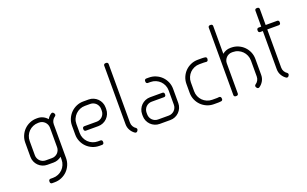

<svg xmlns="http://www.w3.org/2000/svg" viewBox="-105 -1315 3250 2031"><g transform="rotate(-20 1520.0 -300.0)"><path d="M375 -360V-140C375 -127.7 372.7 -116 368 -105C363.3 -94 356.9 -84.4 348.8 -76.2C340.6 -68.1 331 -61.7 320 -57C309 -52.3 297.3 -50 285 -50H215C202.7 -50 191 -52.3 180 -57C169 -61.7 159.4 -68.1 151.2 -76.2C143.1 -84.4 136.7 -94 132 -105C127.3 -116 125 -127.7 125 -140V-300C125 -320.7 128.8 -340.2 136.5 -358.5C144.2 -376.8 154.8 -392.8 168.2 -406.2C181.8 -419.8 197.6 -430.4 215.8 -438.2C233.9 -446.1 253.3 -450 274 -450H285C297.3 -450 308.9 -447.7 319.8 -443C330.6 -438.3 340 -432 348 -424C356 -416 362.4 -406.7 367.2 -396C372.1 -385.3 374.7 -373.3 375 -360ZM393.5 -448.5C380.5 -464.5 364.7 -477.1 346 -486.2C327.3 -495.4 307 -500 285 -500H275C247.3 -500 221.3 -494.8 197 -484.2C172.7 -473.8 151.5 -459.5 133.5 -441.5C115.5 -423.5 101.2 -402.3 90.8 -378C80.2 -353.7 75 -327.7 75 -300V-140C75 -120.7 78.7 -102.5 86 -85.5C93.3 -68.5 103.3 -53.7 116 -41C128.7 -28.3 143.5 -18.3 160.5 -11C177.5 -3.7 195.7 0 215 0H285C302.3 0 318.6 -2.9 333.8 -8.8C348.9 -14.6 362.7 -22.5 375 -32.5V0C375 20.7 371.1 40.2 363.2 58.5C355.4 76.8 344.8 92.8 331.2 106.2C317.8 119.8 301.8 130.4 283.5 138.2C265.2 146.1 245.7 150 225 150H195C189.3 150 184.6 151.9 180.8 155.8C176.9 159.6 175 164.3 175 170V180C175 185.7 176.9 190.4 180.8 194.2C184.6 198.1 189.3 200 195 200H225C252.7 200 278.7 194.8 303 184.2C327.3 173.8 348.5 159.5 366.5 141.5C384.5 123.5 398.8 102.3 409.2 78C419.8 53.7 425 27.7 425 0V-379.5C425 -395.5 428.8 -410.1 436.2 -423.2C443.8 -436.4 453.8 -447 466.5 -455C470.8 -458.3 473.5 -462.6 474.5 -467.8C475.5 -472.9 474.7 -477.8 472 -482.5L466.5 -491C463.5 -495.7 459.2 -498.6 453.8 -499.8C448.2 -500.9 443.2 -499.8 438.5 -496.5C419.5 -484.2 404.5 -468.2 393.5 -448.5Z M861 -500H801C773.3 -500 747.4 -494.8 723.2 -484.2C699.1 -473.8 678 -459.5 660 -441.5C642 -423.5 627.7 -402.4 617 -378.2C606.3 -354.1 601 -328 601 -300V-200C601 -172.3 606.2 -146.3 616.8 -122C627.2 -97.7 641.5 -76.5 659.5 -58.5C677.5 -40.5 698.7 -26.2 723 -15.8C747.3 -5.2 773.3 0 801 0H831.5C837.2 0 841.9 -1.9 845.8 -5.8C849.6 -9.6 851.5 -14.3 851.5 -20V-30C851.5 -35.7 849.6 -40.4 845.8 -44.2C841.9 -48.1 837.2 -50 831.5 -50H801C780.3 -50 760.8 -53.9 742.5 -61.8C724.2 -69.6 708.2 -80.2 694.8 -93.8C681.2 -107.2 670.6 -123.2 662.8 -141.5C654.9 -159.8 651 -179.3 651 -200V-301C651 -321.7 655 -341 663 -359C671 -377 681.8 -392.8 695.2 -406.2C708.8 -419.8 724.6 -430.4 742.8 -438.2C760.9 -446.1 780.3 -450 801 -450H861C873.3 -450 885 -447.7 896 -443C907 -438.3 916.6 -431.9 924.8 -423.8C932.9 -415.6 939.3 -406 944 -395C948.7 -384 951 -372.3 951 -360V-340C951 -327.7 948.7 -316 944 -305C939.3 -294 932.9 -284.4 924.8 -276.2C916.6 -268.1 907 -261.7 896 -257C885 -252.3 873.3 -250 861 -250H721C715.3 -250 710.6 -248.1 706.8 -244.2C702.9 -240.4 701 -235.7 701 -230V-220C701 -214.3 702.9 -209.6 706.8 -205.8C710.6 -201.9 715.3 -200 721 -200H861C880.3 -200 898.5 -203.7 915.5 -211C932.5 -218.3 947.3 -228.3 960 -241C972.7 -253.7 982.7 -268.5 990 -285.5C997.3 -302.5 1001 -320.7 1001 -340V-360C1001 -379.3 997.3 -397.5 990 -414.5C982.7 -431.5 972.7 -446.3 960 -459C947.3 -471.7 932.5 -481.7 915.5 -489C898.5 -496.3 880.3 -500 861 -500Z M1138.5 -780V-120.5C1138.5 -95.8 1144.3 -73.2 1156 -52.8C1167.7 -32.2 1183 -15.7 1202 -3C1206.7 0 1211.8 0.9 1217.2 -0.2C1222.8 -1.4 1227 -4.3 1230 -9L1235.5 -17.5C1238.2 -22.2 1239 -27.1 1238 -32.2C1237 -37.4 1234.3 -41.7 1230 -45C1217.3 -53 1207.2 -63.6 1199.8 -76.8C1192.2 -89.9 1188.5 -104.5 1188.5 -120.5V-780C1188.5 -785.7 1186.6 -790.4 1182.8 -794.2C1178.9 -798.1 1174.2 -800 1168.5 -800H1158.5C1152.8 -800 1148.1 -798.1 1144.2 -794.2C1140.4 -790.4 1138.5 -785.7 1138.5 -780Z M1479.5 0H1599.5C1618.8 0 1637 -3.7 1654 -11C1671 -18.3 1685.8 -28.3 1698.5 -41C1711.2 -53.7 1721.2 -68.5 1728.5 -85.5C1735.8 -102.5 1739.5 -120.7 1739.5 -140V-300C1739.5 -327.7 1734.2 -353.7 1723.8 -378C1713.2 -402.3 1699 -423.5 1681 -441.5C1663 -459.5 1641.8 -473.8 1617.5 -484.2C1593.2 -494.8 1567.2 -500 1539.5 -500H1509.5C1503.8 -500 1499.1 -498.1 1495.2 -494.2C1491.4 -490.4 1489.5 -485.7 1489.5 -480V-470C1489.5 -464.3 1491.4 -459.6 1495.2 -455.8C1499.1 -451.9 1503.8 -450 1509.5 -450H1539.5C1560.2 -450 1579.7 -446.1 1598 -438.2C1616.3 -430.4 1632.2 -419.8 1645.8 -406.2C1659.2 -392.8 1669.9 -376.8 1677.8 -358.5C1685.6 -340.2 1689.5 -320.7 1689.5 -300V-140C1689.5 -127.7 1687.2 -116 1682.5 -105C1677.8 -94 1671.4 -84.4 1663.2 -76.2C1655.1 -68.1 1645.5 -61.7 1634.5 -57C1623.5 -52.3 1611.8 -50 1599.5 -50H1479.5C1467.2 -50 1455.5 -52.3 1444.5 -57C1433.5 -61.7 1423.9 -68.1 1415.8 -76.2C1407.6 -84.4 1401.2 -94 1396.5 -105C1391.8 -116 1389.5 -127.7 1389.5 -140V-160C1389.5 -172.3 1391.8 -184 1396.5 -195C1401.2 -206 1407.6 -215.6 1415.8 -223.8C1423.9 -231.9 1433.5 -238.3 1444.5 -243C1455.5 -247.7 1467.2 -250 1479.5 -250H1619.5C1625.2 -250 1629.9 -251.9 1633.8 -255.8C1637.6 -259.6 1639.5 -264.3 1639.5 -270V-280C1639.5 -285.7 1637.6 -290.4 1633.8 -294.2C1629.9 -298.1 1625.2 -300 1619.5 -300H1479.5C1460.2 -300 1442 -296.3 1425 -289C1408 -281.7 1393.2 -271.7 1380.5 -259C1367.8 -246.3 1357.8 -231.5 1350.5 -214.5C1343.2 -197.5 1339.5 -179.3 1339.5 -160V-140C1339.5 -120.7 1343.2 -102.5 1350.5 -85.5C1357.8 -68.5 1367.8 -53.7 1380.5 -41C1393.2 -28.3 1408 -18.3 1425 -11C1442 -3.7 1460.2 0 1479.5 0Z M2170 -2.5H2172.5C2177.8 -3.2 2182.2 -5.8 2185.5 -10.2C2188.8 -14.8 2190.2 -19.7 2189.5 -25L2188 -35C2187.3 -40.7 2184.8 -45.1 2180.2 -48.2C2175.8 -51.4 2170.8 -52.7 2165.5 -52H2163C2159.3 -51.3 2155.5 -50.8 2151.5 -50.5C2147.5 -50.2 2143.5 -50 2139.5 -50H2089.5C2068.8 -50 2049.3 -53.9 2031 -61.8C2012.7 -69.6 1996.8 -80.2 1983.2 -93.8C1969.8 -107.2 1959.1 -123.2 1951.2 -141.5C1943.4 -159.8 1939.5 -179.3 1939.5 -200V-300C1939.5 -320.7 1943.4 -340.2 1951.2 -358.5C1959.1 -376.8 1969.8 -392.8 1983.2 -406.2C1996.8 -419.8 2012.7 -430.4 2031 -438.2C2049.3 -446.1 2068.8 -450 2089.5 -450H2139.5C2147.2 -450 2154.8 -449.5 2162.5 -448.5L2165 -448C2170.3 -447 2175.2 -448.1 2179.8 -451.2C2184.2 -454.4 2186.8 -458.8 2187.5 -464.5L2189 -474.5C2190 -479.8 2188.9 -484.8 2185.8 -489.2C2182.6 -493.8 2178.2 -496.3 2172.5 -497L2170 -497.5C2165 -498.2 2160 -498.8 2155 -499.2C2150 -499.8 2144.8 -500 2139.5 -500H2089.5C2061.8 -500 2035.8 -494.8 2011.5 -484.2C1987.2 -473.8 1966 -459.5 1948 -441.5C1930 -423.5 1915.8 -402.3 1905.2 -378C1894.8 -353.7 1889.5 -327.7 1889.5 -300V-200C1889.5 -172.3 1894.8 -146.3 1905.2 -122C1915.8 -97.7 1930 -76.5 1948 -58.5C1966 -40.5 1987.2 -26.2 2011.5 -15.8C2035.8 -5.2 2061.8 0 2089.5 0H2139.5C2144.8 0 2150 -0.2 2155 -0.8C2160 -1.2 2165 -1.8 2170 -2.5Z M2615.5 -300V-120.5C2615.5 -104.5 2611.8 -89.9 2604.2 -76.8C2596.8 -63.6 2586.7 -53 2574 -45C2569.7 -41.7 2567 -37.4 2566 -32.2C2565 -27.1 2565.8 -22.2 2568.5 -17.5L2574 -9C2577 -4.3 2581.2 -1.4 2586.8 -0.2C2592.2 0.9 2597.3 0 2602 -3C2621 -15.7 2636.3 -32.2 2648 -52.8C2659.7 -73.2 2665.5 -95.8 2665.5 -120.5V-300C2665.5 -327.7 2660.2 -353.7 2649.8 -378C2639.2 -402.3 2625 -423.5 2607 -441.5C2589 -459.5 2567.8 -473.8 2543.5 -484.2C2519.2 -494.8 2493.2 -500 2465.5 -500H2455.5C2438.2 -500 2421.9 -497.1 2406.8 -491.2C2391.6 -485.4 2377.8 -477.3 2365.5 -467V-780C2365.5 -785.7 2363.6 -790.4 2359.8 -794.2C2355.9 -798.1 2351.2 -800 2345.5 -800H2335.5C2329.8 -800 2325.1 -798.1 2321.2 -794.2C2317.4 -790.4 2315.5 -785.7 2315.5 -780V-20C2315.5 -14.3 2317.4 -9.6 2321.2 -5.8C2325.1 -1.9 2329.8 0 2335.5 0H2345.5C2351.2 0 2355.9 -1.9 2359.8 -5.8C2363.6 -9.6 2365.5 -14.3 2365.5 -20V-362C2365.8 -374 2368.4 -385.3 2373.2 -396C2378.1 -406.7 2384.5 -416 2392.5 -424C2400.5 -432 2409.9 -438.3 2420.8 -443C2431.6 -447.7 2443.2 -450 2455.5 -450H2466.5C2487.2 -450 2506.5 -446.1 2524.5 -438.2C2542.5 -430.4 2558.2 -419.8 2571.8 -406.2C2585.2 -392.8 2595.9 -376.8 2603.8 -358.5C2611.6 -340.2 2615.5 -320.7 2615.5 -300Z M2790.5 -580V-570C2790.5 -564.3 2792.4 -559.6 2796.2 -555.8C2800.1 -551.9 2804.8 -550 2810.5 -550H2840.5V-120.5C2840.5 -95.8 2846.3 -73.2 2858 -52.8C2869.7 -32.2 2885 -15.7 2904 -3C2908.7 0 2913.8 0.9 2919.2 -0.2C2924.8 -1.4 2929 -4.3 2932 -9L2937.5 -17.5C2940.2 -22.2 2941 -27.1 2940 -32.2C2939 -37.4 2936.3 -41.7 2932 -45C2919.3 -53 2909.2 -63.6 2901.8 -76.8C2894.2 -89.9 2890.5 -104.5 2890.5 -120.5V-550H3020.5C3026.2 -550 3030.9 -551.9 3034.8 -555.8C3038.6 -559.6 3040.5 -564.3 3040.5 -570V-580C3040.5 -585.7 3038.6 -590.4 3034.8 -594.2C3030.9 -598.1 3026.2 -600 3020.5 -600H2890.5V-780C2890.5 -785.7 2888.6 -790.4 2884.8 -794.2C2880.9 -798.1 2876.2 -800 2870.5 -800H2860.5C2854.8 -800 2850.1 -798.1 2846.2 -794.2C2842.4 -790.4 2840.5 -785.7 2840.5 -780V-600H2810.5C2804.8 -600 2800.1 -598.1 2796.2 -594.2C2792.4 -590.4 2790.5 -585.7 2790.5 -580Z"/></g></svg>

Font: lerotica
Style: Regular
Weight: 400
Designer: defharo
Foundry: deFharo
Version: Version 1.001 2011